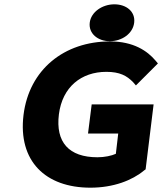

<svg xmlns="http://www.w3.org/2000/svg" viewBox="-20 -858 752 890"><path d="M399 12C506 12 593 -22 648 -68L655 -73L692 -374H405L388 -239H528L517 -145C497 -136 465 -129 432 -129C299 -129 237 -199 253 -328C269 -455 357 -525 473 -525C535 -525 568 -507 597 -477L610 -462L712 -564L701 -577C663 -622 599 -666 490 -666C278 -666 115 -536 89 -325C63 -111 191 12 399 12ZM602 -753C608 -804 566 -838 510 -838C455 -838 402 -803 396 -753C390 -702 434 -667 489 -667C545 -667 596 -702 602 -753Z"/></svg>

Font: Falling Sky
Style: ExBdObl
Weight: 400
Designer: Paul D. Hunt
Foundry: Adobe Systems Incorporated
Version: Version 1.02